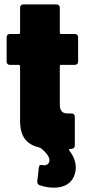

<svg xmlns="http://www.w3.org/2000/svg" viewBox="-20 -674 389 870"><path d="M334 -395V-505C334 -514 328 -520 319 -520H257C253 -520 251 -522 251 -526V-639C251 -648 245 -654 236 -654H86C77 -654 71 -648 71 -639V-526C71 -522 68 -520 65 -520H25C16 -520 10 -514 10 -505V-395C10 -386 16 -380 25 -380H65C69 -380 71 -377 71 -374V-123C72 -50 105 -18 160 -5C163 -4 165 -3 167 -1C195 22 208 43 203 59C199 72 187 77 173 74C163 72 157 74 156 85L149 147C148 155 151 162 159 165C200 180 298 194 320 111C329 77 320 41 294 8C291 4 293 1 298 1C298 1 299 1 300 1C303 0 305 0 308 0C315 -2 319 -7 319 -15V-145C319 -154 313 -160 304 -160H285C262 -160 251 -173 251 -200V-374C251 -378 253 -380 257 -380H319C328 -380 334 -386 334 -395Z"/></svg>

Font: Barlow Semi Condensed Black
Style: Regular
Weight: 900
Width: 4
Designer: Jeremy Tribby
Foundry: Tribby Type
Version: Version 1.408;PS 001.408;hotconv 1.0.88;makeotf.lib2.5.64775